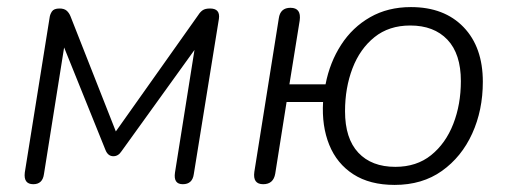

<svg xmlns="http://www.w3.org/2000/svg" viewBox="-20 -514 1434 542"><path d="M74 6Q46 6 50 -27L120 -464Q121 -473 126.5 -481.5Q132 -490 148 -490Q161 -490 168 -484Q175 -478 179 -468L307 -143L540 -472Q545 -480 552 -485Q559 -490 573 -490Q602 -490 598 -461L527 -22Q523 6 496 6Q469 6 474 -27L529 -373L323 -87Q314 -73 300 -73Q285 -73 278 -90L161 -380L104 -22Q100 6 74 6Z M1094 8Q1024 8 977.5 -22Q931 -52 909.5 -105Q888 -158 892 -226H789L757 -24Q752 6 723 6Q693 6 698 -29L767 -462Q771 -492 800 -492Q831 -492 826 -456L797 -276H899Q911 -338 943 -387.5Q975 -437 1025 -465.5Q1075 -494 1140 -494Q1234 -494 1288.5 -437.5Q1343 -381 1343 -283Q1343 -203 1313 -137Q1283 -71 1227.5 -31.5Q1172 8 1094 8ZM1096 -43Q1156 -43 1197 -76Q1238 -109 1259.5 -164Q1281 -219 1281 -285Q1281 -362 1243 -402Q1205 -442 1138 -442Q1078 -442 1037 -409Q996 -376 975 -321Q954 -266 954 -200Q954 -123 991.5 -83Q1029 -43 1096 -43Z"/></svg>

Font: Nunito Light
Style: Italic
Weight: 300
Italic angle: -9°
Designer: Vernon Adams
Foundry: Vernon Adams
Version: Version 3.601; ttfautohint (v1.8.2.53-6de2)